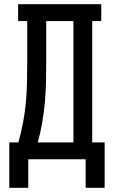

<svg xmlns="http://www.w3.org/2000/svg" viewBox="-20 -755 540 910"><path d="M386 135V0H114V135H24V-80H67Q80 -126 89 -173Q98 -220 102.5 -268Q107 -316 108 -363.5Q109 -411 109 -459V-655H66V-735H460V-655H417V-80H476V135ZM159 -80H328V-655H199V-459Q199 -412 198 -364Q197 -316 192.5 -268.5Q188 -221 180 -173.5Q172 -126 159 -80Z"/></svg>

Font: Iosevka Curly Slab Medium
Style: Regular
Weight: 500
Monospace: yes
Designer: Belleve Invis
Foundry: Belleve Invis
Version: Version 22.1.2; ttfautohint (v1.8.4)